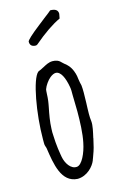

<svg xmlns="http://www.w3.org/2000/svg" viewBox="-115 -774 508 832"><g transform="rotate(-15 139.0 -358.0)"><path d="M107.4 -597.2C154.8 -637.7 195.8 -665.5 230 -681.2C232.4 -693.8 233.9 -699.7 233.9 -701.7C233.9 -717.8 222.7 -726.1 199.7 -726.1C195.8 -722.2 185.1 -713.9 167 -700.2L135.3 -675.3C97.7 -646 74.7 -625 74.7 -618.7C74.7 -603 83 -594.7 101.6 -594.7ZM81.5 -482.9C51.3 -458.5 24.9 -307.1 24.9 -194.3V-177.2C24.9 -170.9 25.4 -167 27.3 -162.1C28.3 -159.2 29.8 -156.2 30.3 -152.3C41 -80.1 53.2 6.8 126.5 10.3C170.4 9.3 200.2 -25.9 209.5 -49.3L212.4 -58.1V-57.1C219.7 -77.6 227.1 -95.7 231.9 -120.1C233.4 -127.9 235.8 -135.3 237.3 -143.1L236.8 -142.6C242.7 -168.5 249.5 -196.8 247.6 -215.3C246.1 -225.6 245.6 -238.3 245.6 -249.5C245.6 -264.6 246.6 -283.7 247.1 -299.3C247.6 -314.5 248 -330.1 248 -343.8C248 -356 247.6 -367.2 246.6 -376.5C244.1 -385.7 242.2 -396 240.7 -406.2C239.7 -416 238.3 -425.3 235.4 -434.6V-433.6C227.5 -460.9 214.8 -474.6 197.8 -487.8L191.9 -493.2C187 -498.5 181.2 -503.9 173.8 -506.8C166.5 -509.8 159.7 -510.7 152.3 -510.7C134.3 -510.7 120.1 -502 106.4 -494.6L106.9 -495.1C99.1 -490.7 90.3 -486.3 85.4 -484.9ZM94.2 -400.4C99.6 -416 113.8 -436 126.5 -446.3C136.2 -454.1 145 -458 152.3 -458C174.8 -458 189.5 -425.3 196.8 -383.3C199.2 -371.6 198.7 -359.9 198.7 -347.2C198.7 -340.3 198.7 -330.1 199.2 -322.8C199.7 -310.1 200.2 -293 200.2 -272.5C200.2 -228.5 198.2 -172.9 189.9 -134.8C181.2 -90.3 159.2 -42.5 136.2 -41C108.9 -38.6 88.9 -70.3 83.5 -99.6L81.5 -110.8C78.6 -127.4 75.7 -148.9 74.2 -168.5L72.8 -193.4C72.3 -200.7 71.8 -206.5 71.8 -213.4C71.8 -217.8 72.3 -223.1 72.3 -229C73.2 -259.3 79.1 -292 85.4 -322.8C87.4 -331.5 88.4 -340.3 89.8 -348.6V-348.1C91.3 -357.9 91.8 -370.1 92.3 -380.4C92.8 -389.6 93.3 -397.9 94.2 -400.9Z"/></g></svg>

Font: Amatic Mod Bold ONEptTWO
Style: Bold
Weight: 700
Designer: David Occhino Design
Foundry: David Occhino Design
Version: Version 1.2